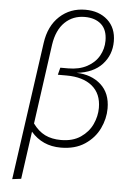

<svg xmlns="http://www.w3.org/2000/svg" viewBox="-62 -786 707 1035"><g transform="rotate(5 292.0 -269.0)"><path d="M149 -543Q162 -636 219 -688.5Q276 -741 358 -741Q432 -741 478.5 -699Q525 -657 525 -584Q525 -511 477.5 -459.5Q430 -408 340 -398Q420 -396 471.5 -350Q523 -304 523 -221Q523 -166 497.5 -112.5Q472 -59 419.5 -24Q367 11 289 11Q190 11 128 -61L92 197L44 203ZM476 -220Q476 -297 426 -338Q376 -379 287 -379H240L250 -418H292Q352 -418 394.5 -441Q437 -464 458.5 -502Q480 -540 480 -584Q480 -643 447 -672.5Q414 -702 358 -702Q294 -702 250.5 -660Q207 -618 195 -538L135 -106Q164 -66 200.5 -48Q237 -30 287 -30Q351 -30 393.5 -59Q436 -88 456 -131.5Q476 -175 476 -220Z"/></g></svg>

Font: Fira Sans ExtraLight
Style: Italic
Weight: 275
Italic angle: -8°
Designer: Carrois Corporate & Edenspiekermann AG
Foundry: Carrois Corporate GbR & Edenspiekermann AG
Version: Version 4.203